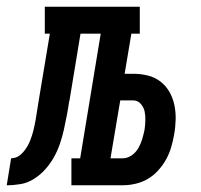

<svg xmlns="http://www.w3.org/2000/svg" viewBox="-76 -550 596 570"><path d="M-56 0 -43 -80Q-35 -80 -27.5 -83Q-20 -86 -14 -91.5Q-8 -97 -3 -103.5Q2 -110 6 -117Q10 -124 13 -131.5Q16 -139 18.5 -146.5Q21 -154 23 -162Q25 -170 26.5 -177.5Q28 -185 29.5 -192.5Q31 -200 32 -208Q34 -222 36.5 -236Q39 -250 41 -264L72 -450H57V-530H339V-450H314L294 -331H319Q341 -331 362 -326Q383 -321 399.5 -308.5Q416 -296 426.5 -278Q437 -260 441.5 -239Q446 -218 445.5 -195.5Q445 -173 441 -151Q438 -133 432.5 -114Q427 -95 417.5 -77.5Q408 -60 394 -44.5Q380 -29 363 -19Q346 -9 326.5 -4.5Q307 0 288 0H136V-80H162L223 -450H163L130 -250Q130 -250 130 -249.5Q130 -249 129 -249V-248Q129 -248 129 -248Q129 -248 129 -248V-247Q126 -226 122 -205.5Q118 -185 113.5 -164.5Q109 -144 102 -123.5Q95 -103 84.5 -84Q74 -65 59 -48Q44 -31 25 -19Q6 -7 -14.5 -3.5Q-35 0 -56 0ZM252 -80H288Q302 -80 314.5 -88.5Q327 -97 334.5 -110Q342 -123 346 -136.5Q350 -150 353 -164Q355 -177 355.5 -191.5Q356 -206 353.5 -218.5Q351 -231 342 -241.5Q333 -252 319 -252H281Z"/></svg>

Font: Iosevka Slab Medium Oblique
Style: Regular
Weight: 500
Italic angle: -9°
Monospace: yes
Designer: Belleve Invis
Foundry: Belleve Invis
Version: Version 11.1.1; ttfautohint (v1.8.3)